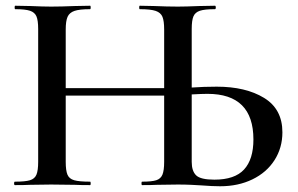

<svg xmlns="http://www.w3.org/2000/svg" viewBox="-20 -645 1040 669"><path d="M964 -184Q964 -130 936.5 -87Q909 -44 859.5 -20Q810 4 747 4Q720 4 682 1Q667 0 646 -1Q625 -2 600 -2L527 -1Q508 0 475 0Q473 0 473 -6Q473 -12 475 -12Q509 -12 524.5 -17Q540 -22 546 -36.5Q552 -51 552 -81V-312H209V-81Q209 -51 215 -36.5Q221 -22 238.5 -17Q256 -12 294 -12Q296 -12 296 -6Q296 0 294 0Q260 0 241 -1L158 -2L85 -1Q66 0 32 0Q29 0 29 -6Q29 -12 32 -12Q68 -12 84.5 -17Q101 -22 107 -36.5Q113 -51 113 -81V-544Q113 -574 107 -588Q101 -602 84.5 -607.5Q68 -613 33 -613Q31 -613 31 -619Q31 -625 33 -625L86 -624Q130 -622 158 -622Q193 -622 241 -624L294 -625Q296 -625 296 -619Q296 -613 294 -613Q257 -613 239.5 -607Q222 -601 215.5 -586.5Q209 -572 209 -542V-338H552V-542Q552 -572 546 -586.5Q540 -601 522.5 -607Q505 -613 467 -613Q465 -613 465 -619Q465 -625 467 -625L517 -624Q563 -622 600 -622Q627 -622 675 -624L729 -625Q732 -625 732 -619Q732 -613 729 -613Q693 -613 676.5 -607.5Q660 -602 654 -588Q648 -574 648 -544V-340Q690 -343 735 -343Q836 -343 900 -304Q964 -265 964 -184ZM863 -159Q863 -318 703 -318Q684 -318 648 -316V-81Q648 -49 663.5 -34Q679 -19 727 -19Q798 -19 830.5 -54.5Q863 -90 863 -159Z"/></svg>

Font: Cormorant Garamond SemiBold
Style: Regular
Weight: 600
Designer: Christian Thalmann (Catharsis Fonts)
Version: Version 3.000